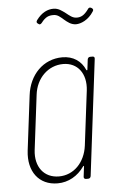

<svg xmlns="http://www.w3.org/2000/svg" viewBox="-52 -748 475 793"><g transform="rotate(-5 185.0 -352.0)"><path d="M198 -686C215 -686 225 -676 239 -664C252 -653 267 -640 288 -640C307 -640 339 -652 361 -687C365 -693 363 -697 359 -700L356 -702C351 -705 345 -704 342 -698C324 -673 310 -667 293 -667C276 -667 264 -678 250 -689C235 -700 221 -712 200 -712C176 -712 151 -701 129 -671C125 -665 125 -661 130 -657L133 -655C137 -651 142 -652 147 -658C165 -682 179 -686 198 -686ZM323 -491 318 -450C318 -446 315 -445 313 -449C297 -486 264 -509 219 -509C140 -509 81 -449 71 -364L43 -137C33 -52 77 8 155 8C200 8 239 -15 265 -52C267 -56 270 -55 269 -51L264 -10C263 -4 267 0 273 0H282C288 0 292 -4 293 -10L352 -491C353 -497 350 -501 344 -501H334C328 -501 324 -497 323 -491ZM163 -20C101 -20 64 -68 72 -137L100 -364C108 -433 158 -481 220 -481C280 -481 316 -433 308 -364L280 -137C271 -68 224 -20 163 -20Z"/></g></svg>

Font: Barlow Condensed Thin
Style: Italic
Weight: 250
Width: 3
Italic angle: -7°
Designer: Jeremy Tribby
Foundry: Tribby Type
Version: Version 1.422;hotconv 1.0.109;makeotfexe 2.5.65596